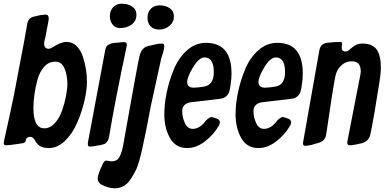

<svg xmlns="http://www.w3.org/2000/svg" viewBox="-40 -794 2102 1040"><path d="M-7 -7Q-20 -7 -20 -19Q-20 -20 -19.5 -21.5Q-19 -23 -18.5 -26Q-18 -29 -18 -32Q10 -156 36 -281Q45 -327 63 -424Q81 -521 91 -571L108 -667Q114 -699 148 -705L178 -712Q181 -712 191 -713.5Q201 -715 207 -715Q224 -715 224 -694Q224 -686 222 -678Q210 -610 206 -593Q205 -591 202 -577Q199 -568 199 -558Q199 -530 223 -530Q233 -530 243 -537Q247 -539 253.5 -543Q260 -547 264 -549Q296 -567 321 -567Q352 -567 374.5 -545Q397 -523 408.5 -488Q420 -453 425.5 -419Q431 -385 431 -352Q431 -306 417 -246.5Q403 -187 378 -129Q353 -71 312.5 -31.5Q272 8 225 8Q178 8 159 -19Q155 -23 151 -30Q147 -37 146 -39Q136 -53 123 -53Q116 -53 108.5 -48.5Q101 -44 101 -37Q101 -36 100 -35V-33Q100 -32 99 -31Q96 -19 81 -18Q74 -17 54.5 -14Q35 -11 19 -9Q3 -7 -7 -7ZM200 -99Q231 -99 256.5 -126.5Q282 -154 296 -194.5Q310 -235 317.5 -273.5Q325 -312 325 -340Q325 -384 310 -422Q295 -460 259 -460Q224 -460 199 -432Q174 -404 162.5 -360.5Q151 -317 146 -279.5Q141 -242 141 -209Q141 -99 200 -99Z M610 -642Q586 -642 570.5 -660.5Q555 -679 555 -706Q555 -736 573 -755Q591 -774 620 -774Q653 -774 676 -758.5Q699 -743 699 -714Q699 -680 673 -661Q647 -642 610 -642ZM446 0Q436 0 436 -13V-21L530 -523Q534 -548 554 -555Q563 -560 576 -561Q580 -562 589 -562.5Q598 -563 602 -563Q617 -566 634 -566Q647 -566 647 -550L646 -545V-543Q583 -247 550 -49Q545 -25 526 -14Q506 -7 478 -4Q463 0 446 0Z M759 -697Q759 -728 777 -746.5Q795 -765 825 -765Q857 -765 879.5 -749.5Q902 -734 902 -705Q902 -674 878 -654Q854 -634 822 -634Q793 -634 776 -651Q759 -668 759 -697ZM506 204Q489 192 489 171Q489 159 504 122Q519 85 527 79Q530 76 537 76Q538 76 540 76.5Q542 77 545.5 77.5Q549 78 552 78Q553 79 555 79H558Q560 79 561 80Q590 80 600 66Q616 48 626 -1Q635 -49 663.5 -210Q692 -371 709 -459Q711 -464 712.5 -473.5Q714 -483 715 -488Q727 -540 768 -546L804 -554Q817 -558 837 -558Q850 -558 850 -544Q850 -533 844 -511Q835 -484 833 -476Q832 -471 777 -220Q774 -206 761 -136.5Q748 -67 739 -29Q733 2 729 19.5Q725 37 715.5 72.5Q706 108 694.5 130.5Q683 153 667 177.5Q651 202 629 214Q607 226 581 226Q545 226 506 204Z M974 8Q911 8 880.5 -46.5Q850 -101 850 -175Q850 -230 863 -293Q876 -356 901.5 -418Q927 -480 972.5 -521Q1018 -562 1076 -562Q1214 -562 1214 -396Q1214 -368 1210 -343Q1207 -317 1203 -301.5Q1199 -286 1186.5 -273.5Q1174 -261 1153 -259L993 -240Q974 -238 960.5 -226Q947 -214 947 -194Q947 -162 958 -136Q972 -96 1004 -96Q1044 -96 1078 -144H1079L1085 -150Q1086 -150 1086 -151H1087Q1097 -160 1105 -160Q1110 -160 1112 -159L1121 -156Q1123 -156 1127 -154Q1135 -152 1140 -149Q1151 -143 1151 -131Q1151 -126 1146 -114Q1117 -64 1070 -28Q1023 8 974 8ZM974 -350Q974 -319 1010 -319Q1020 -319 1038 -321L1066 -325Q1118 -334 1118 -403Q1118 -483 1068 -483Q1038 -483 1006 -430Q974 -377 974 -350Z M1360 8Q1297 8 1266.5 -46.5Q1236 -101 1236 -175Q1236 -230 1249 -293Q1262 -356 1287.5 -418Q1313 -480 1358.5 -521Q1404 -562 1462 -562Q1600 -562 1600 -396Q1600 -368 1596 -343Q1593 -317 1589 -301.5Q1585 -286 1572.5 -273.5Q1560 -261 1539 -259L1379 -240Q1360 -238 1346.5 -226Q1333 -214 1333 -194Q1333 -162 1344 -136Q1358 -96 1390 -96Q1430 -96 1464 -144H1465L1471 -150Q1472 -150 1472 -151H1473Q1483 -160 1491 -160Q1496 -160 1498 -159L1507 -156Q1509 -156 1513 -154Q1521 -152 1526 -149Q1537 -143 1537 -131Q1537 -126 1532 -114Q1503 -64 1456 -28Q1409 8 1360 8ZM1360 -350Q1360 -319 1396 -319Q1406 -319 1424 -321L1452 -325Q1504 -334 1504 -403Q1504 -483 1454 -483Q1424 -483 1392 -430Q1360 -377 1360 -350Z M1612 -4Q1601 -4 1601 -19L1602 -23V-25L1690 -522Q1696 -557 1731 -562Q1771 -567 1804 -567Q1813 -567 1813 -557Q1813 -550 1812 -548V-546L1811 -544V-542Q1811 -532 1811.5 -527.5Q1812 -523 1817 -519Q1822 -515 1831 -515Q1843 -515 1852 -524Q1853 -525 1859 -530Q1865 -535 1869 -538Q1891 -558 1922 -558Q1979 -558 2001 -524.5Q2023 -491 2023 -431Q2023 -395 2015 -347Q1986 -161 1966 -65Q1957 -23 1905 -15L1887 -11Q1871 -7 1853 -7Q1841 -7 1841 -24L1842 -28V-30Q1848 -65 1910 -379Q1914 -394 1914 -408Q1914 -462 1866 -462Q1831 -462 1806.5 -437.5Q1782 -413 1776 -378Q1761 -303 1727 -66Q1721 -29 1685 -20Q1680 -19 1667.5 -15Q1655 -11 1647 -9Q1622 -4 1612 -4Z"/></svg>

Font: Bangerz Fix
Style: Regular
Weight: 400
Designer: vernon adams
Foundry: Vernon Adams
Version: Version 2.10;December 28, 2023;FontCreator 13.0.0.2683 64-bi